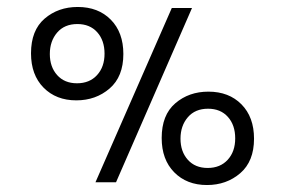

<svg xmlns="http://www.w3.org/2000/svg" viewBox="-20 -534 818 551"><path d="M444 -138Q444 -204 483 -237.5Q522 -271 578 -271Q637 -271 673 -234.5Q709 -198 709 -136Q709 -71 669.5 -37Q630 -3 574 -3Q516 -3 480 -39.5Q444 -76 444 -138ZM655 -137Q655 -175 634 -198.5Q613 -222 577 -222Q540 -222 519 -197.5Q498 -173 498 -136Q498 -99 519 -75.5Q540 -52 576 -52Q612 -52 633.5 -75.5Q655 -99 655 -137ZM473 -511H531L313 -11H254ZM69 -381Q69 -447 108 -480.5Q147 -514 203 -514Q262 -514 298 -477.5Q334 -441 334 -379Q334 -314 294.5 -280Q255 -246 199 -246Q141 -246 105 -282.5Q69 -319 69 -381ZM280 -380Q280 -418 259 -441.5Q238 -465 202 -465Q165 -465 144 -440.5Q123 -416 123 -379Q123 -342 144 -318.5Q165 -295 201 -295Q237 -295 258.5 -318.5Q280 -342 280 -380Z"/></svg>

Font: Bellota
Style: Regular
Weight: 400
Designer: Kemie Guaida
Foundry: Kemie Guaida
Version: Version 4.001